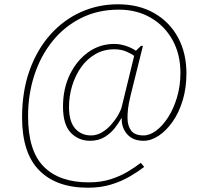

<svg xmlns="http://www.w3.org/2000/svg" viewBox="-20 -734 961 896"><path d="M390 142Q243 142 163 61Q83 -20 83 -186Q83 -308 118 -405.5Q153 -503 214.5 -572Q276 -641 357 -677.5Q438 -714 530 -714Q628 -714 700 -672.5Q772 -631 811 -558.5Q850 -486 850 -392Q850 -323 832.5 -265.5Q815 -208 785.5 -166Q756 -124 720.5 -100.5Q685 -77 650 -77Q601 -77 574 -107Q547 -137 548 -182H546Q536 -163 517 -138Q498 -113 469 -95Q440 -77 400 -77Q347 -77 310.5 -114.5Q274 -152 274 -237Q274 -320 306 -386Q338 -452 392 -490.5Q446 -529 513 -529Q540 -529 568.5 -519.5Q597 -510 614 -497L638 -520H647L590 -291Q580 -250 577.5 -227Q575 -204 575 -184Q575 -147 592 -124.5Q609 -102 650 -102Q679 -102 709 -124.5Q739 -147 764.5 -186.5Q790 -226 806 -279.5Q822 -333 822 -394Q822 -481 785 -547.5Q748 -614 683 -651.5Q618 -689 534 -689Q437 -689 359 -650Q281 -611 225.5 -542.5Q170 -474 140.5 -384Q111 -294 111 -192Q111 -30 184 43.5Q257 117 394 117Q450 117 494.5 103Q539 89 574.5 68Q610 47 637 26L653 45Q623 68 584 90.5Q545 113 497 127.5Q449 142 390 142ZM405 -102Q431 -102 455 -116Q479 -130 498.5 -152Q518 -174 531 -196.5Q544 -219 548 -235L606 -473Q594 -483 569.5 -493.5Q545 -504 513 -504Q464 -504 424.5 -481Q385 -458 358 -419.5Q331 -381 316.5 -333Q302 -285 302 -235Q302 -167 330.5 -134.5Q359 -102 405 -102Z"/></svg>

Font: Noto Serif Thin
Style: Regular
Weight: 100
Designer: Monotype Design Team
Foundry: Monotype Imaging Inc.
Version: Version 2.015